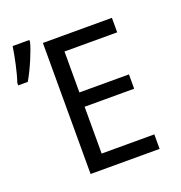

<svg xmlns="http://www.w3.org/2000/svg" viewBox="-151 -867 927 983"><g transform="rotate(-20 312.0 -376.0)"><path d="M-17 -553H35C68 -609 105 -697 116 -741V-752H25C17 -698 0 -616 -17 -567ZM552 0V-79H265V-334H535V-412H265V-635H552V-714H176V0Z"/></g></svg>

Font: Noto Sans Thai
Style: Regular
Weight: 400
Designer: Monotype Design Team
Foundry: Monotype Imaging Inc.
Version: Version 1.901